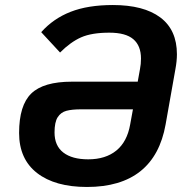

<svg xmlns="http://www.w3.org/2000/svg" viewBox="-20 -732 734 764"><path d="M684 -516Q684 -489 678 -457L639 -237Q617 -113 538.5 -50.5Q460 12 326 12Q199 12 127.5 -43.5Q56 -99 56 -203Q56 -313 104.5 -360Q153 -407 266 -407H528L537 -457Q541 -477 541 -499Q541 -550 510.5 -576Q480 -602 415 -602Q345 -602 303 -583.5Q261 -565 219 -523L144 -604Q192 -658 261 -685Q330 -712 429 -712Q552 -712 618 -662.5Q684 -613 684 -516ZM498 -237 509 -297H303Q266 -297 244 -291Q222 -285 209.5 -265.5Q197 -246 197 -205Q197 -152 232 -125Q267 -98 331 -98Q400 -98 443 -133Q486 -168 498 -237Z"/></svg>

Font: KoHo
Style: Bold Italic
Weight: 700
Italic angle: -10°
Version: Version 1.000; ttfautohint (v1.6)